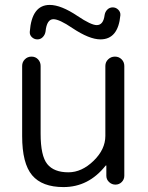

<svg xmlns="http://www.w3.org/2000/svg" viewBox="-20 -750 600 780"><path d="M238 10Q151 10 110.5 -38Q70 -86 70 -197V-482Q70 -498 81 -509Q92 -520 108 -520Q124 -520 134.5 -509Q145 -498 145 -482V-207Q145 -117 172 -83.5Q199 -50 258 -50Q312 -50 360 -96.5Q408 -143 408 -198V-482Q408 -498 419.5 -509Q431 -520 447 -520Q463 -520 474 -509Q485 -498 485 -482V-36Q485 -21 474.5 -10.5Q464 0 449 0Q434 0 423 -10.5Q412 -21 412 -36V-77Q412 -78 411 -78Q410 -78 409 -77Q340 10 238 10ZM469 -688Q460 -590 388 -590Q343 -590 274 -636Q221 -672 197 -672Q170 -672 165 -622Q163 -609 154 -599.5Q145 -590 132 -590Q119 -590 109.5 -599Q100 -608 101 -621Q109 -730 182 -730Q228 -730 295 -685Q350 -648 373 -648Q400 -648 405 -689Q407 -702 416 -711Q425 -720 438 -720Q451 -720 460.5 -710.5Q470 -701 469 -688Z"/></svg>

Font: Rounded Mplus 1c
Style: Regular
Weight: 400
Version: Version 1.059.20150529